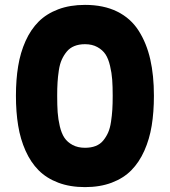

<svg xmlns="http://www.w3.org/2000/svg" viewBox="-20 -765 692 782"><path d="M44.9 -375Q44.9 -440.9 54 -495.8Q63 -550.8 84 -597.7Q105 -644.5 137.2 -676.8Q169.4 -709 217.3 -727.1Q265.1 -745.1 326.2 -745.1Q402.3 -745.1 457.5 -717.8Q512.7 -690.4 544.9 -639.6Q577.1 -588.9 592 -523.4Q606.9 -458 606.9 -375Q606.9 -308.6 597.9 -253.4Q588.9 -198.2 567.9 -151.1Q546.9 -104 514.9 -71.5Q482.9 -39.1 435.1 -21Q387.2 -2.9 326.2 -2.9Q265.1 -2.9 217.3 -21Q169.4 -39.1 137.2 -71.5Q105 -104 84 -151.1Q63 -198.2 54 -253.4Q44.9 -308.6 44.9 -375ZM439 -375Q439 -413.1 437 -440.4Q435.1 -467.8 428.2 -496.8Q421.4 -525.9 409.7 -543.7Q397.9 -561.5 376.7 -573.2Q355.5 -585 326.2 -585Q301.8 -585 283 -577.4Q264.2 -569.8 252 -554.9Q239.7 -540 231.7 -522.2Q223.6 -504.4 219.7 -478.8Q215.8 -453.1 214.4 -429.7Q212.9 -406.2 212.9 -375Q212.9 -335.9 214.8 -307.9Q216.8 -279.8 223.6 -250.7Q230.5 -221.7 242.4 -203.9Q254.4 -186 275.6 -174.6Q296.9 -163.1 326.2 -163.1Q351.1 -163.1 369.6 -170.4Q388.2 -177.7 400.4 -192.6Q412.6 -207.5 420.4 -225.1Q428.2 -242.7 432.1 -268.6Q436 -294.4 437.5 -318.6Q439 -342.8 439 -375Z"/></svg>

Font: SVN-Poppins
Style: Bold
Weight: 700
Designer: Ninad Kale (Devanagari), Jonny Pinhorn (Latin)
Foundry: Indian Type Foundry
Version: Version 3.200;PS 1.000;hotconv 16.6.54;makeotf.lib2.5.65590